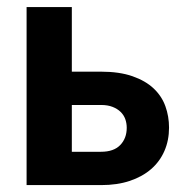

<svg xmlns="http://www.w3.org/2000/svg" viewBox="-20 -536 528 556"><path d="M188 -515.5V-328.5H272Q326 -328.5 363.8 -315.2Q401.5 -302 425 -279.8Q448.5 -257.5 459 -228.2Q469.5 -199 469.5 -166.5Q469.5 -129.5 456.2 -99Q443 -68.5 417.8 -46.5Q392.5 -24.5 356 -12.2Q319.5 0 273 0H57V-515.5ZM188 -232V-96.5H272.5Q309.5 -96.5 328.2 -116Q347 -135.5 347 -166Q347 -179 342.8 -191Q338.5 -203 329.2 -212Q320 -221 306 -226.5Q292 -232 272.5 -232Z"/></svg>

Font: Lato Heavy
Style: Regular
Weight: 800
Designer: Lukasz Dziedzic
Foundry: tyPoland Lukasz Dziedzic
Version: Version 2.007; 2014-02-27